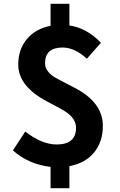

<svg xmlns="http://www.w3.org/2000/svg" viewBox="-20 -866 629 1010"><path d="M437 -557Q373 -616 309 -616Q217 -616 217 -533Q217 -493 265 -461Q274 -455 369 -406Q521 -329 521 -204Q521 -121 476 -65Q430 -8 345 8V124H246V12Q129 -2 48 -75L113 -174Q200 -106 278 -106Q380 -106 380 -194Q380 -238 333 -273Q315 -287 228 -332Q76 -412 76 -526Q76 -607 122 -661Q167 -715 246 -730V-846H345V-732Q436 -719 511 -641Z"/></svg>

Font: `nÑOS-|
Style: Bold
Weight: 700
Designer: Ryoko NISHIZUKA ¬âXZm¬º[P (kana & ideographs); Paul D. Hunt (Latin, Greek & Cyrillic); Wenlong ZHANG _ e¬á¬ü¬ô (bopomof
Foundry: Adobe Systems Incorporated
Version: Version 1.00 June 24, 2014, initial release